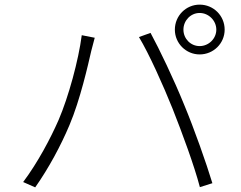

<svg xmlns="http://www.w3.org/2000/svg" viewBox="-20 -812 1040 829"><path d="M772 -684C772 -723 803 -756 842 -756C881 -756 914 -723 914 -684C914 -645 881 -613 842 -613C803 -613 772 -645 772 -684ZM735 -684C735 -625 783 -577 842 -577C902 -577 950 -625 950 -684C950 -744 902 -792 842 -792C783 -792 735 -744 735 -684ZM233 -294C198 -214 143 -110 80 -26L132 -3C191 -87 243 -184 280 -272C326 -380 361 -535 374 -592C379 -612 384 -630 389 -649L333 -660C319 -552 276 -394 233 -294ZM725 -343C767 -237 819 -96 843 -4L897 -21C871 -107 818 -257 775 -360C730 -471 668 -600 630 -670L580 -652C624 -579 684 -445 725 -343Z"/></svg>

Font: Noto Sans T Chinese Light
Style: Regular
Weight: 300
Designer: Ryoko NISHIZUKA (kana & ideographs); Paul D. Hunt (Latin, Greek & Cyrillic); Wenlong ZHANG (bopomofo); Sandoll Communica
Foundry: Adobe Systems Incorporated
Version: Version 1.000;PS 1;hotconv 1.0.78;makeotf.lib2.5.61930